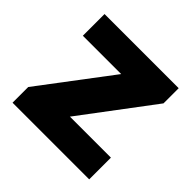

<svg xmlns="http://www.w3.org/2000/svg" viewBox="-140 -661 794 794"><g transform="rotate(45 257.5 -264.0)"><path d="M481 -127V0H32.7V-91.8L266.6 -401.4H42.5V-528.3H476.1V-439.5L241.2 -127Z"/></g></svg>

Font: Vazirmatn RD UI FD Black
Style: Regular
Weight: 900
Designer: Saber Rastikerdar
Foundry: Saber Rastikerdar
Version: Version 33.003